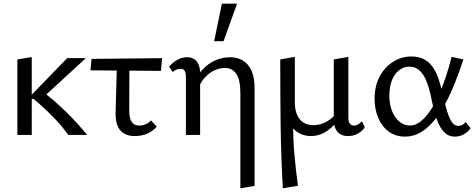

<svg xmlns="http://www.w3.org/2000/svg" viewBox="-20 -731 2570 1040"><path d="M350 0Q311 -54 263.5 -102Q216 -150 162 -195H146V-212L344 -416H445L200 -191V-244Q270 -191 333.5 -129.5Q397 -68 452 0ZM74 0V-409L152 -422V0Z M470 -350 476 -412 858 -416 852 -347ZM606 -115 614 -409H681L680 -127Q680 -111 684 -93.5Q688 -76 699.5 -63.5Q711 -51 735 -51Q752 -51 769 -58Q786 -65 798 -79L829 -45Q811 -23 780.5 -8.5Q750 6 711 6Q676 6 654.5 -6.5Q633 -19 622.5 -38Q612 -57 609 -77.5Q606 -98 606 -115Z M1282 289V-225Q1282 -300 1259.5 -331.5Q1237 -363 1199 -363Q1171 -363 1141 -349.5Q1111 -336 1086.5 -307.5Q1062 -279 1048 -235L1014 -252Q1038 -310 1070.5 -347Q1103 -384 1142.5 -402.5Q1182 -421 1227 -421Q1264 -421 1294 -404Q1324 -387 1341.5 -350Q1359 -313 1359 -252V276ZM987 0V-315Q987 -325 985 -335Q983 -345 977 -351.5Q971 -358 959 -358Q948 -358 936.5 -354Q925 -350 916 -341L896 -369Q914 -392 939.5 -406.5Q965 -421 993 -421Q1019 -421 1034.5 -409Q1050 -397 1057 -377.5Q1064 -358 1064 -334V0ZM1140 -508 1182 -711H1264L1191 -508Z M1512 289Q1502 114 1500 -60.5Q1498 -235 1498 -409L1577 -423V-177Q1577 -119 1603 -86Q1629 -53 1678 -53Q1702 -53 1728 -62.5Q1754 -72 1777.5 -92Q1801 -112 1814 -144L1835 -126Q1816 -83 1788.5 -53.5Q1761 -24 1729.5 -9Q1698 6 1664 6Q1631 6 1601.5 -9Q1572 -24 1556 -55L1568 -68Q1567 15 1574.5 102.5Q1582 190 1594 275ZM1865 6Q1840 6 1823 -4.5Q1806 -15 1797 -34.5Q1788 -54 1788 -82V-409L1867 -423V-94Q1867 -73 1874.5 -62Q1882 -51 1897 -51Q1909 -51 1920 -57Q1931 -63 1940 -75L1956 -42Q1943 -21 1919 -7.5Q1895 6 1865 6Z M2174 9Q2123 9 2086 -18Q2049 -45 2029 -92Q2009 -139 2009 -196Q2009 -265 2036.5 -316.5Q2064 -368 2109.5 -396.5Q2155 -425 2208 -425Q2250 -425 2278 -409.5Q2306 -394 2324.5 -367Q2343 -340 2355 -305Q2367 -270 2376 -230Q2388 -175 2400 -134.5Q2412 -94 2426.5 -71.5Q2441 -49 2462 -49Q2472 -49 2483 -54Q2494 -59 2502 -70L2529 -37Q2517 -18 2494 -4.5Q2471 9 2443 9Q2413 9 2392 -9.5Q2371 -28 2356.5 -59Q2342 -90 2332.5 -128Q2323 -166 2315 -205Q2305 -253 2290.5 -290Q2276 -327 2253.5 -348.5Q2231 -370 2196 -370Q2168 -370 2143 -351.5Q2118 -333 2103.5 -297.5Q2089 -262 2089 -211Q2089 -166 2103.5 -129.5Q2118 -93 2143.5 -72Q2169 -51 2201 -51Q2228 -51 2254 -70Q2280 -89 2304.5 -123Q2329 -157 2351 -203.5Q2373 -250 2392 -306Q2411 -362 2426 -423L2490 -409Q2468 -341 2443 -279Q2418 -217 2389 -164Q2360 -111 2326.5 -72Q2293 -33 2255 -12Q2217 9 2174 9Z"/></svg>

Font: Ysabeau Office Medium
Style: Regular
Weight: 500
Designer: Christian Thalmann (Catharsis Fonts)
Version: Version 2.001;gftools[0.9.30]; featfreeze: tnum,lnum,ss02